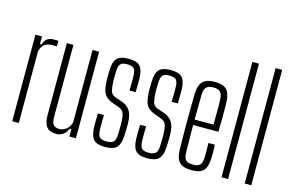

<svg xmlns="http://www.w3.org/2000/svg" viewBox="-99 -1040 1970 1286"><g transform="rotate(15 886.5 -397.0)"><path d="M57.5 0V-600H103V-547.5H114Q123.5 -577.5 141 -589.2Q158.5 -601 188.5 -601Q196 -601 203.5 -600.8Q211 -600.5 217 -600.5V-562H189Q151 -562 131.5 -547Q112 -532 103 -496V0Z M362 6Q318.5 6 297 -19Q275.5 -44 275.5 -100.5V-600H321V-98Q321 -62.5 333.5 -47Q346 -31.5 373.5 -31.5Q401 -31.5 422.5 -48.5Q444 -65.5 453.5 -97V-600H499V0H453.5V-50.5H443Q431 -23 410.2 -8.5Q389.5 6 362 6Z M700.5 6Q644 6 621.5 -19Q599 -44 597.5 -101.5Q597 -122.5 597 -147.5Q597 -172.5 598.5 -199H640Q639 -169 639 -144.2Q639 -119.5 639.5 -98.5Q640.5 -59.5 653.8 -46Q667 -32.5 700.5 -32.5Q735.5 -32.5 749.8 -46Q764 -59.5 765 -98.5Q765.5 -113.5 765.8 -127Q766 -140.5 766.2 -153.8Q766.5 -167 766 -180Q765 -223 756.5 -244.8Q748 -266.5 720 -276.5L679 -291Q647.5 -302.5 630 -319Q612.5 -335.5 605.8 -362.8Q599 -390 597.5 -434Q597 -451.5 597.5 -466Q598 -480.5 598.5 -497.5Q599.5 -556 622 -581Q644.5 -606 703.5 -606Q761 -606 783 -581.2Q805 -556.5 806.5 -498.5Q806.5 -478.5 806.5 -453.8Q806.5 -429 805.5 -402H762.5Q763.5 -421 763.8 -438.8Q764 -456.5 763.8 -472.8Q763.5 -489 763.5 -502Q763 -540.5 750.2 -554.2Q737.5 -568 703.5 -568Q669.5 -568 657 -554.2Q644.5 -540.5 643 -502Q642.5 -483 642 -468.8Q641.5 -454.5 642 -436.5Q643.5 -394.5 649.8 -369Q656 -343.5 687 -332L727.5 -318.5Q770 -304.5 790 -274Q810 -243.5 810 -181.5Q810 -163 809.8 -141.2Q809.5 -119.5 808 -100.5Q806 -44 782.8 -19Q759.5 6 700.5 6Z M993 6Q936.5 6 914 -19Q891.5 -44 890 -101.5Q889.5 -122.5 889.5 -147.5Q889.5 -172.5 891 -199H932.5Q931.5 -169 931.5 -144.2Q931.5 -119.5 932 -98.5Q933 -59.5 946.2 -46Q959.5 -32.5 993 -32.5Q1028 -32.5 1042.2 -46Q1056.5 -59.5 1057.5 -98.5Q1058 -113.5 1058.2 -127Q1058.5 -140.5 1058.8 -153.8Q1059 -167 1058.5 -180Q1057.5 -223 1049 -244.8Q1040.5 -266.5 1012.5 -276.5L971.5 -291Q940 -302.5 922.5 -319Q905 -335.5 898.2 -362.8Q891.5 -390 890 -434Q889.5 -451.5 890 -466Q890.5 -480.5 891 -497.5Q892 -556 914.5 -581Q937 -606 996 -606Q1053.5 -606 1075.5 -581.2Q1097.5 -556.5 1099 -498.5Q1099 -478.5 1099 -453.8Q1099 -429 1098 -402H1055Q1056 -421 1056.2 -438.8Q1056.5 -456.5 1056.2 -472.8Q1056 -489 1056 -502Q1055.5 -540.5 1042.8 -554.2Q1030 -568 996 -568Q962 -568 949.5 -554.2Q937 -540.5 935.5 -502Q935 -483 934.5 -468.8Q934 -454.5 934.5 -436.5Q936 -394.5 942.2 -369Q948.5 -343.5 979.5 -332L1020 -318.5Q1062.5 -304.5 1082.5 -274Q1102.5 -243.5 1102.5 -181.5Q1102.5 -163 1102.2 -141.2Q1102 -119.5 1100.5 -100.5Q1098.5 -44 1075.2 -19Q1052 6 993 6Z M1302.5 6Q1243.5 6 1218.2 -19Q1193 -44 1190.5 -101.5Q1189.5 -148 1189 -197.8Q1188.5 -247.5 1188.5 -299Q1188.5 -350.5 1189 -400.5Q1189.5 -450.5 1190.5 -497.5Q1193 -556 1219 -581Q1245 -606 1302.5 -606Q1358 -606 1382.5 -581.2Q1407 -556.5 1410 -499Q1410.5 -482.5 1411 -452Q1411.5 -421.5 1411.2 -380Q1411 -338.5 1409 -289H1234.5Q1234.5 -245.5 1235.2 -199.2Q1236 -153 1236.5 -98.5Q1237.5 -60 1252.5 -46.2Q1267.5 -32.5 1301.5 -32.5Q1335 -32.5 1349.2 -46.2Q1363.5 -60 1365 -98.5Q1366 -118.5 1365.8 -143.8Q1365.5 -169 1364.5 -199.5H1409Q1410.5 -172.5 1410.8 -147.5Q1411 -122.5 1410 -101.5Q1407 -44 1384 -19Q1361 6 1302.5 6ZM1234.5 -327H1365.5Q1366 -363 1366.2 -397.5Q1366.5 -432 1366.2 -459.5Q1366 -487 1365 -502Q1363 -537.5 1348.8 -552.5Q1334.5 -567.5 1302.5 -567.5Q1268 -567.5 1252.8 -552.5Q1237.5 -537.5 1236.5 -502Q1236 -452.5 1235.2 -410Q1234.5 -367.5 1234.5 -327Z M1508.5 0V-800H1554V0Z M1669.5 0V-800H1715V0Z"/></g></svg>

Font: Big Shoulders Display Thin Light
Style: Regular
Weight: 300
Version: Version 2.002